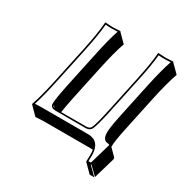

<svg xmlns="http://www.w3.org/2000/svg" viewBox="-189 -806 1126 1162"><g transform="rotate(30 374.5 -225.0)"><path d="M209.5 -44.9 195.3 -59.1Q196.8 -53.2 199.7 -49.8Q204.1 -46.4 209.5 -44.9ZM255.9 -43.9H431.6Q454.6 -44.9 462.4 -59.1Q476.6 -86.9 500.5 -200.2L552.7 -444.8Q581.1 -578.6 585 -645L586.9 -647.9Q588.9 -647.9 638.2 -645Q638.2 -645 690.9 -647.9L691.9 -645L748.5 -588.4Q720.7 -508.8 695.3 -388.7L643.1 -143.6Q623 -48.8 624 -13.7L669.9 32.2Q674.3 38.1 672.9 45.4L629.4 194.3L572.8 138.2L569.8 141.1L626.5 197.8H594.7L538.1 141.1L536.6 138.2Q540 82.5 535.6 57.6Q527.3 56.6 519.5 56.6H188.5Q188.5 56.6 135.7 59.6L79.6 2.9L79.1 0Q103.5 -68.4 131.3 -200.2L183.6 -444.8Q209.5 -567.4 215.3 -645L217.8 -647.9Q219.7 -647.9 269 -645Q269 -645 321.8 -647.9L322.3 -645L378.9 -588.4Q354.5 -521.5 326.2 -388.7L273.9 -143.6Q262.7 -88.4 255.9 -43.9ZM576.7 -202.1 628.9 -447.3Q653.3 -561 678.7 -636.7Q659.2 -635.3 638.2 -634.8Q613.3 -634.8 594.7 -636.7Q589.4 -569.3 562.5 -442.9L510.3 -197.8Q486.3 -84.5 471.2 -54.2Q459 -34.2 431.6 -34.2H220.2Q189 -35.6 185.5 -58.1Q183.6 -87.4 207.5 -202.1L259.8 -447.3Q286.1 -571.3 308.6 -636.2Q290 -634.8 269 -634.8Q243.7 -634.8 224.6 -637.2Q218.3 -559.6 193.4 -442.9L141.1 -197.8Q115.2 -75.2 92.8 -8.3Q111.8 -9.8 131.8 -9.8H462.9Q545.4 -9.8 548.3 85.9Q548.3 90.8 548.3 95.2Q548.3 109.9 547.4 130.9H564.5L606.4 -13.2Q607.4 -18.6 601.6 -20.5Q596.7 -21.5 589.8 -22Q552.2 -26.9 558.6 -97.2Q562 -132.8 576.7 -202.1Z"/></g></svg>

Font: Linux Biolinum Shadow O
Style: Italic
Weight: 400
Italic angle: -12°
Designer: Philipp H. Poll
Foundry: Philipp H. Poll
Version: Version 0.6.2